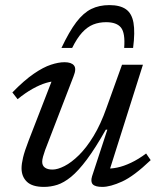

<svg xmlns="http://www.w3.org/2000/svg" viewBox="-20 -723 623 753"><path d="M341 -31.5 401 -214.5H395Q354 -142 320.5 -97.2Q287 -52.5 258.8 -29.5Q230.5 -6.5 204.8 1.8Q179 10 152.5 10Q106.5 10 85.5 -10.2Q64.5 -30.5 64.5 -63Q64.5 -80.5 70.5 -105.5Q76.5 -130.5 92.5 -172L192.5 -430L206.5 -404.5Q186.5 -405.5 161.2 -398Q136 -390.5 107.5 -374.5Q79 -358.5 49 -334L28.5 -360.5Q75.5 -408.5 112.8 -434Q150 -459.5 179.8 -469.2Q209.5 -479 233 -479Q260 -479 270.2 -466.2Q280.5 -453.5 268.5 -424L157 -134.5Q152 -120.5 148.8 -108.8Q145.5 -97 145.5 -88.5Q145.5 -73.5 156 -65.8Q166.5 -58 186 -58Q206 -58 233 -71.8Q260 -85.5 289.5 -114.5Q319 -143.5 347 -189.5Q375 -235.5 397.5 -299.5L458.5 -469H540.5L404.5 -39L394 -62.5Q414 -60.5 439.5 -65.8Q465 -71 494 -84.8Q523 -98.5 553 -121L571 -95Q505 -32 458.8 -11Q412.5 10 381.5 10Q353.5 10 344 0Q334.5 -10 341 -31.5ZM396 -636Q368.5 -636 345.5 -626.8Q322.5 -617.5 302.2 -595.5Q282 -573.5 263 -535H221Q251.5 -599.5 279.2 -636Q307 -672.5 338 -687.8Q369 -703 409 -703Q450.5 -703 473.8 -686.8Q497 -670.5 503.5 -633.8Q510 -597 502 -535H467Q471.5 -593.5 454.5 -614.8Q437.5 -636 396 -636Z"/></svg>

Font: Newsreader 12pt
Style: Italic
Weight: 400
Italic angle: -17°
Version: Version 1.003